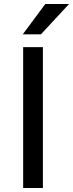

<svg xmlns="http://www.w3.org/2000/svg" viewBox="-20 -942 366 962"><path d="M195 -706V0H96V-706ZM326 -922 185 -770H94L207 -922Z"/></svg>

Font: Museo Sans Medium
Style: Regular
Weight: 500
Designer: Jos Buivenga
Foundry: Jos Buivenga & Rosetta Type Foundry (extension, remastering)
Version: Version 3.600;PS 1.000;hotconv 1.0.88;makeotf.lib2.5.647800;